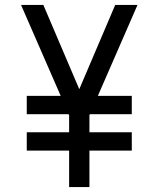

<svg xmlns="http://www.w3.org/2000/svg" viewBox="-20 -755 640 775"><path d="M259 0V-147H88V-221H259V-290L257 -294H88V-368H225L65 -735H155L300 -395L445 -735H535L375 -368H512V-294H343L341 -290V-221H512V-147H341V0Z"/></svg>

Font: Iosevka Meiseki Sans
Style: Regular
Weight: 400
Monospace: yes
Designer: Belleve Invis
Foundry: Belleve Invis
Version: Version 11.2.6; ttfautohint (v1.8.4)